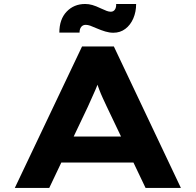

<svg xmlns="http://www.w3.org/2000/svg" viewBox="-20 -930 968 950"><path d="M53.2 0 385.9 -700H543.4L875.1 0H700.3L507.8 -403.4Q497.5 -425.6 488.2 -445.6Q478.9 -465.7 471.4 -485.6Q463.8 -505.4 457 -525.2Q450.1 -545 444.3 -565.4L480.6 -565.8Q474.3 -544 466.9 -523.4Q459.6 -502.8 451 -483Q442.3 -463.1 433.3 -443.4Q424.3 -423.6 414.6 -401.7L223.6 0ZM207.6 -125.8 262.9 -254.5H662.9L692.2 -125.8ZM541 -768Q521.4 -768 501.1 -774.1Q480.8 -780.1 456.9 -790.4Q438.7 -798.6 426.5 -802.9Q414.2 -807.1 404.2 -807.1Q390 -807.1 381.8 -796.9Q373.6 -786.6 373.6 -768.6H273.6Q273.6 -834.6 309.8 -872.5Q345.9 -910.3 401.4 -910.3Q419 -910.3 436.7 -905.3Q454.4 -900.3 480.8 -887.7Q497.1 -880 508 -876Q519 -872 528 -872Q541.4 -872 548.5 -882.6Q555.7 -893.1 554.7 -910.3H653.6Q653.6 -871.5 639.6 -838.9Q625.6 -806.3 600.2 -787.2Q574.9 -768 541 -768Z"/></svg>

Font: Lexend Tera
Style: Regular
Weight: 400
Designer: Bonnie Shaver-Troup, Thomas Jockin
Foundry: Lexend
Version: Version 1.007